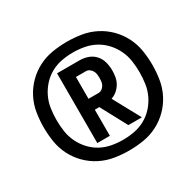

<svg xmlns="http://www.w3.org/2000/svg" viewBox="-108 -1012 717 701"><g transform="rotate(-30 250.0 -661.0)"><path d="M250 -432Q219 -432 188.5 -437Q158 -442 130.5 -456Q103 -470 81 -492Q59 -514 45 -541.5Q31 -569 26 -599.5Q21 -630 21 -661Q21 -692 26 -722.5Q31 -753 45 -780.5Q59 -808 81 -830Q103 -852 130.5 -866Q158 -880 188.5 -885Q219 -890 250 -890Q281 -890 311.5 -885Q342 -880 369.5 -866Q397 -852 419 -830Q441 -808 455 -780.5Q469 -753 474 -722.5Q479 -692 479 -661Q479 -630 474 -599.5Q469 -569 455 -541.5Q441 -514 419 -492Q397 -470 369.5 -456Q342 -442 311.5 -437Q281 -432 250 -432ZM250 -477Q274 -477 298 -481.5Q322 -486 343 -497.5Q364 -509 380.5 -527Q397 -545 407.5 -567Q418 -589 421.5 -613Q425 -637 425 -661Q425 -685 421.5 -709Q418 -733 407.5 -755Q397 -777 380.5 -795Q364 -813 343 -824.5Q322 -836 298 -840.5Q274 -845 250 -845Q226 -845 202 -840.5Q178 -836 157 -824.5Q136 -813 119.5 -795Q103 -777 92.5 -755Q82 -733 78.5 -709Q75 -685 75 -661Q75 -637 78.5 -613Q82 -589 92.5 -567Q103 -545 119.5 -527Q136 -509 157 -497.5Q178 -486 202 -481.5Q226 -477 250 -477ZM162 -514V-808H257Q275 -808 292 -802Q309 -796 321 -782.5Q333 -769 337.5 -751.5Q342 -734 342 -716Q342 -702 339.5 -688.5Q337 -675 330 -663Q323 -651 312.5 -642Q302 -633 288 -628L350 -514H293L234 -624H215V-514ZM215 -670H257Q265 -670 271.5 -674.5Q278 -679 282 -686Q286 -693 287 -700.5Q288 -708 288 -716Q288 -724 287 -731.5Q286 -739 282 -746Q278 -753 271.5 -757.5Q265 -762 257 -762H215Z"/></g></svg>

Font: Iosevka SS04 Extrabold
Style: Regular
Weight: 800
Monospace: yes
Designer: Belleve Invis
Foundry: Belleve Invis
Version: Version 19.0.0; ttfautohint (v1.8.4)